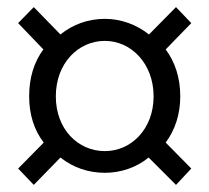

<svg xmlns="http://www.w3.org/2000/svg" viewBox="-20 -637 589 540"><path d="M75 -117 150 -194C185 -166 228 -151 275 -151C320 -151 364 -166 398 -194L475 -117L518 -163L446 -236C472 -271 487 -315 487 -366C487 -419 472 -463 446 -498L518 -572L475 -617L399 -540C364 -568 320 -584 275 -584C228 -584 184 -568 150 -540L75 -617L31 -572L102 -498C76 -463 62 -419 62 -366C62 -315 76 -271 103 -236L31 -163ZM275 -212C199 -212 137 -274 137 -366C137 -458 199 -522 275 -522C349 -522 412 -458 412 -366C412 -274 349 -212 275 -212Z"/></svg>

Font: Noto Sans CJK HK DemiLight
Style: Regular
Weight: 350
Designer: Ryoko NISHIZUKA 西塚涼子 (kana, bopomofo & ideographs); Paul D. Hunt (Latin, Greek & Cyrillic); Sandoll Communications 산돌커뮤니
Foundry: Adobe
Version: Version 2.004;hotconv 1.0.118;makeotfexe 2.5.65603